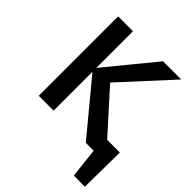

<svg xmlns="http://www.w3.org/2000/svg" viewBox="-229 -799 1125 1125"><g transform="rotate(45 333.5 -236.0)"><path d="M571 185 539 -101H666L663 186ZM538 -101H622V0H538ZM485 0 205 -338 467 -658H618L305 -317L315 -374L652 0ZM95 0V-658H218V0Z"/></g></svg>

Font: Ysabeau
Style: Bold
Weight: 700
Designer: Christian Thalmann (Catharsis Fonts)
Version: Version 2.000;gftools[0.9.27.dev2+g8671c4b]